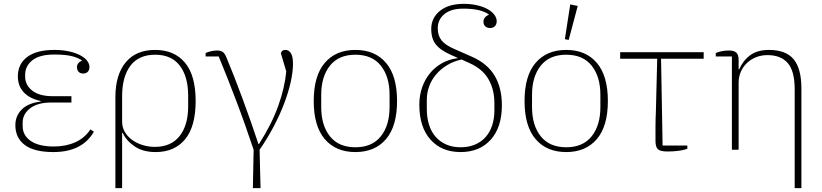

<svg xmlns="http://www.w3.org/2000/svg" viewBox="-20 -780 4282 1000"><path d="M258 12Q158 12 109 -25Q60 -62 60 -128Q60 -176 93 -209.5Q126 -243 192 -251V-254Q135 -266 104 -299Q73 -332 73 -382Q73 -447 122 -483.5Q171 -520 263 -520Q305 -520 339 -512.5Q373 -505 397 -492.5Q421 -480 433.5 -464Q446 -448 446 -431Q446 -415 437 -406Q428 -397 413 -397Q398 -397 389.5 -406Q381 -415 381 -430Q381 -443 388 -451Q395 -459 406 -464V-466Q383 -481 350 -488.5Q317 -496 263 -496Q186 -496 148.5 -466Q111 -436 111 -391V-381Q111 -337 148 -308Q185 -279 254 -279H352V-246H246Q176 -246 137 -216Q98 -186 98 -141V-123Q98 -75 140 -46Q182 -17 260 -17Q323 -17 372 -39Q421 -61 451 -106L469 -94Q408 12 258 12Z M581 -274Q581 -390 634.5 -455Q688 -520 788 -520Q888 -520 943.5 -453.5Q999 -387 999 -254Q999 -121 944 -54.5Q889 12 791 12Q724 12 680.5 -18Q637 -48 619 -88H616V200H581ZM787 -15Q871 -15 915.5 -71.5Q960 -128 960 -226V-282Q960 -381 916.5 -438Q873 -495 788 -495Q703 -495 659.5 -438Q616 -381 616 -278V-147Q616 -117 630 -93Q644 -69 668 -51.5Q692 -34 723 -24.5Q754 -15 787 -15Z M1301 0Q1280 -63 1257 -128Q1234 -193 1210 -256Q1186 -319 1163 -377.5Q1140 -436 1119 -486H1051V-504Q1062 -509 1078 -513Q1094 -517 1111 -517Q1129 -517 1139.5 -510Q1150 -503 1158 -484Q1177 -439 1198.5 -384Q1220 -329 1242 -269.5Q1264 -210 1285.5 -149Q1307 -88 1326 -30H1329Q1395 -133 1429 -228Q1463 -323 1471 -408L1443 -502Q1446 -520 1467 -520Q1484 -520 1495 -503Q1506 -486 1506 -448Q1506 -407 1494.5 -354.5Q1483 -302 1461 -243.5Q1439 -185 1406.5 -123Q1374 -61 1332 0L1337 200H1297Z M1831 -13Q1918 -13 1963.5 -70Q2009 -127 2009 -222V-286Q2009 -381 1963.5 -438Q1918 -495 1831 -495Q1744 -495 1698.5 -438Q1653 -381 1653 -286V-222Q1653 -127 1698.5 -70Q1744 -13 1831 -13ZM1831 12Q1729 12 1671.5 -55.5Q1614 -123 1614 -254Q1614 -385 1671.5 -452.5Q1729 -520 1831 -520Q1933 -520 1990.5 -452.5Q2048 -385 2048 -254Q2048 -123 1990.5 -55.5Q1933 12 1831 12Z M2379 12Q2280 12 2222 -53Q2164 -118 2164 -235Q2164 -283 2178.5 -324.5Q2193 -366 2219 -398Q2245 -430 2281.5 -450.5Q2318 -471 2363 -477V-479L2331 -493Q2274 -518 2250 -548.5Q2226 -579 2226 -629Q2226 -687 2271.5 -723.5Q2317 -760 2395 -760Q2433 -760 2465 -752.5Q2497 -745 2519.5 -732.5Q2542 -720 2554.5 -703.5Q2567 -687 2567 -670Q2567 -653 2557.5 -643.5Q2548 -634 2532 -634Q2517 -634 2507.5 -643Q2498 -652 2498 -667Q2498 -679 2505.5 -688.5Q2513 -698 2526 -703V-705Q2504 -720 2472 -727.5Q2440 -735 2392 -735Q2329 -735 2294.5 -706.5Q2260 -678 2260 -633Q2260 -595 2279.5 -570Q2299 -545 2346 -525L2439 -484Q2520 -448 2557 -384.5Q2594 -321 2594 -232Q2594 -117 2536 -52.5Q2478 12 2379 12ZM2379 -13Q2421 -13 2454 -27Q2487 -41 2509.5 -66.5Q2532 -92 2543.5 -127.5Q2555 -163 2555 -205V-242Q2555 -315 2523.5 -368.5Q2492 -422 2424 -452L2384 -470Q2342 -461 2308.5 -440.5Q2275 -420 2251.5 -392.5Q2228 -365 2215.5 -331Q2203 -297 2203 -260V-211Q2203 -167 2214.5 -130.5Q2226 -94 2248.5 -68Q2271 -42 2304 -27.5Q2337 -13 2379 -13Z M2929 -13Q3016 -13 3061.5 -70Q3107 -127 3107 -222V-286Q3107 -381 3061.5 -438Q3016 -495 2929 -495Q2842 -495 2796.5 -438Q2751 -381 2751 -286V-222Q2751 -127 2796.5 -70Q2842 -13 2929 -13ZM2929 12Q2827 12 2769.5 -55.5Q2712 -123 2712 -254Q2712 -385 2769.5 -452.5Q2827 -520 2929 -520Q3031 -520 3088.5 -452.5Q3146 -385 3146 -254Q3146 -123 3088.5 -55.5Q3031 12 2929 12ZM2922 -576 2950 -757 2989 -749 2942 -572Z M3560 -5Q3521 9 3455 9Q3420 9 3407 -2.5Q3394 -14 3394 -46Q3394 -58 3394 -76Q3394 -94 3394 -114.5Q3394 -135 3394.5 -156.5Q3395 -178 3396 -198L3403 -474H3210V-508H3645V-474H3423L3431 -22H3560Z M3792 -486H3708V-504Q3720 -509 3737 -513Q3754 -517 3776 -517Q3803 -517 3815 -506Q3827 -495 3827 -467V-419H3830Q3850 -465 3887.5 -492.5Q3925 -520 3985 -520Q4073 -520 4113.5 -471.5Q4154 -423 4154 -318V200H4119V-314Q4119 -410 4083 -451.5Q4047 -493 3977 -493Q3946 -493 3919 -482.5Q3892 -472 3871.5 -453Q3851 -434 3839 -407.5Q3827 -381 3827 -349V0H3792Z"/></svg>

Font: IBM Plex Serif ExtLt
Style: Regular
Weight: 200
Designer: Mike Abbink, Paul van der Laan, Pieter van Rosmalen
Foundry: Bold Monday
Version: Version 3.001